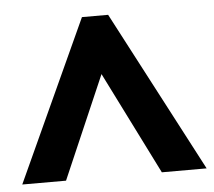

<svg xmlns="http://www.w3.org/2000/svg" viewBox="-41 -761 619 555"><g transform="rotate(-5 268.5 -483.5)"><path d="M2 -250 216 -717H292L537 -250H407L258 -548L129 -250Z"/></g></svg>

Font: Noto Sans Lao Looped ExtraBold
Style: Regular
Weight: 800
Designer: Mark Frömberg, Ben Mitchell
Foundry: The Fontpad Ltd
Version: Version 1.002; ttfautohint (v1.8.4.7-5d5b)